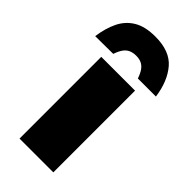

<svg xmlns="http://www.w3.org/2000/svg" viewBox="-282 -818 872 872"><g transform="rotate(45 153.5 -382.0)"><path d="M45 0V-525H262V0ZM154 -764Q247 -764 291.5 -712Q336 -660 348 -573H232Q224 -597 213.5 -612Q203 -627 188.5 -634Q174 -641 154 -641Q133 -641 118 -634Q103 -627 92.5 -612Q82 -597 74 -573L-41 -572Q-33 -630 -12 -673Q9 -716 49 -740Q89 -764 154 -764Z"/></g></svg>

Font: REM Medium Black
Style: Regular
Weight: 900
Version: Version 1.005;gftools[0.9.28]